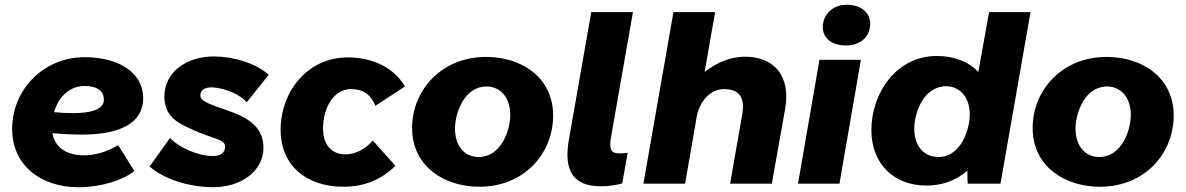

<svg xmlns="http://www.w3.org/2000/svg" viewBox="-20 -771 4978 806"><path d="M310 15C405 15 497 -15 544 -53L476 -162C437 -138 387 -119 332 -119C263 -119 211 -149 200 -212C245 -208 287 -206 325 -206C488 -206 581 -257 581 -358C581 -473 469 -531 335 -531C164 -531 31 -396 31 -230C31 -78 150 15 310 15ZM207 -300C225 -364 272 -410 335 -410C383 -410 416 -393 416 -352C416 -310 357 -296 286 -296C260 -296 233 -298 207 -300Z M875 15C992 15 1086 -53 1086 -151C1086 -248 1003 -284 930 -309C866 -332 821 -345 821 -370C821 -393 839 -406 875 -404C927 -400 986 -375 1016 -342L1108 -457C1054 -506 959 -534 879 -534C759 -534 670 -466 670 -365C670 -295 712 -262 762 -239C871 -185 925 -190 925 -155C925 -129 905 -116 874 -116C811 -116 730 -152 694 -192L608 -72C682 -8 796 15 875 15Z M1422 13C1509 13 1581 -17 1640 -75L1545 -181C1515 -146 1473 -123 1430 -123C1376 -123 1336 -159 1336 -232C1336 -314 1378 -397 1454 -397C1505 -397 1536 -374 1556 -327L1680 -408C1631 -492 1537 -530 1440 -530C1269 -530 1158 -385 1158 -225C1158 -80 1262 13 1422 13Z M1992 13C2181 13 2302 -127 2302 -286C2302 -442 2175 -532 2020 -532C1834 -532 1710 -393 1710 -234C1710 -70 1848 13 1992 13ZM1990 -112C1929 -112 1890 -159 1890 -231C1890 -298 1930 -408 2022 -408C2079 -408 2122 -364 2122 -289C2122 -221 2082 -112 1990 -112Z M2502 11C2535 11 2567 6 2592 -1L2615 -130C2604 -128 2593 -127 2582 -127C2542 -127 2536 -146 2546 -201L2637 -720H2462L2368 -184C2345 -53 2388 11 2502 11Z M2681 0H2856L2906 -288C2920 -350 2965 -397 3019 -397C3093 -397 3106 -350 3096 -292L3045 0H3220L3276 -314C3300 -450 3232 -533 3107 -533C3054 -533 2994 -513 2938 -469L2982 -720H2807Z M3330 0H3504L3594 -520H3420ZM3532 -580C3589 -580 3633 -615 3633 -671C3633 -717 3596 -751 3534 -751C3478 -751 3434 -712 3434 -657C3434 -611 3472 -580 3532 -580Z M4043 0H4180L4306 -720H4132L4087 -469C4047 -511 3988 -536 3912 -536C3746 -536 3638 -384 3638 -224C3638 -86 3730 8 3869 8C3940 8 3997 -16 4041 -55C4041 -33 4041 -11 4043 0ZM3952 -409C4002 -409 4051 -370 4051 -291C4051 -226 4013 -112 3920 -112C3857 -112 3818 -159 3818 -231C3818 -299 3858 -409 3952 -409Z M4597 13C4786 13 4907 -127 4907 -286C4907 -442 4780 -532 4625 -532C4439 -532 4315 -393 4315 -234C4315 -70 4453 13 4597 13ZM4595 -112C4534 -112 4495 -159 4495 -231C4495 -298 4535 -408 4627 -408C4684 -408 4727 -364 4727 -289C4727 -221 4687 -112 4595 -112Z"/></svg>

Font: Fixel Display ExtraBold
Style: Italic
Weight: 800
Italic angle: -10°
Designer: AlfaBravo + MacPaw
Foundry: Kyrylo Tkachov, Marchela Mozhyna, Serhii Makarenko, Maria Weinstein, Zakhar Kryvoshyya
Version: Version 1.210;Glyphs 3.2 (3217)